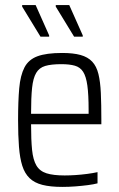

<svg xmlns="http://www.w3.org/2000/svg" viewBox="-20 -726 469 754"><path d="M225 8Q178 8 146.5 0Q115 -8 96 -26.5Q77 -45 67.5 -75Q58 -105 54.5 -149.5Q51 -194 51 -254Q51 -329 55.5 -379.5Q60 -430 76 -461Q92 -492 127 -505Q162 -518 224 -518Q268 -518 296.5 -510Q325 -502 342 -484Q359 -466 366.5 -435.5Q374 -405 376 -360.5Q378 -316 378 -256V-238H102Q102 -176 106 -137Q110 -98 123 -76Q136 -54 162.5 -45.5Q189 -37 234 -37Q254 -37 276.5 -38.5Q299 -40 322 -43Q345 -46 363 -50V-6Q348 -2 325 1Q302 4 276 6Q250 8 225 8ZM328 -259V-294Q328 -355 323 -390.5Q318 -426 306.5 -444Q295 -462 274 -468Q253 -474 221 -474Q181 -474 157.5 -467Q134 -460 122 -439.5Q110 -419 106 -381Q102 -343 102 -279H347ZM305 -582H271L199 -700V-706H252L305 -587ZM173 -582H139L67 -700V-706H120L173 -587Z"/></svg>

Font: Saira Condensed Light
Style: Regular
Weight: 300
Width: 3
Designer: Hector Gatti with collaboration of the Omnibus-Type team
Foundry: Omnibus-Type
Version: Version 1.101